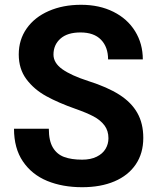

<svg xmlns="http://www.w3.org/2000/svg" viewBox="-20 -780 664 810"><path d="M299.8 -320.3Q226.1 -346.2 174.8 -374.5Q123.5 -402.8 91.3 -446Q59.1 -489.3 59.1 -550.3Q59.1 -612.3 92.5 -659.9Q126 -707.5 185.8 -733.6Q245.6 -759.8 321.8 -759.8Q399.4 -759.8 458.5 -730.2Q517.6 -700.7 550 -648.2Q582.5 -595.7 582.5 -529.3H436Q436 -581.5 406.2 -612.3Q376.5 -643.1 319.3 -643.1Q264.2 -643.1 234.9 -616.9Q205.6 -590.8 205.6 -549.8Q205.6 -514.6 242.9 -488Q280.3 -461.4 353 -438Q433.1 -412.6 483.6 -380.4Q534.2 -348.1 559.3 -303.7Q584.5 -259.3 584.5 -198.2Q584.5 -133.3 552.7 -86.4Q521 -39.6 462.9 -14.9Q404.8 9.8 326.7 9.8Q243.7 9.8 179 -16.8Q114.3 -43.5 76.7 -98.9Q39.1 -154.3 39.1 -236.8H186Q186 -186 203.1 -157.5Q220.2 -128.9 250.7 -117.7Q281.2 -106.4 326.7 -106.4Q362.8 -106.4 387.9 -118.9Q413.1 -131.3 425.3 -151.9Q437.5 -172.4 437.5 -196.8Q437.5 -228.5 420.7 -251Q403.8 -273.4 374.8 -288.8Q345.7 -304.2 299.8 -320.3Z"/></svg>

Font: Mardoto
Style: Bold
Weight: 700
Designer: Christian Robertson, Vahan Hovhannisyan
Foundry: Google
Version: Version 1.000